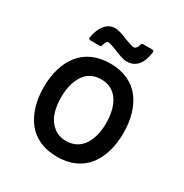

<svg xmlns="http://www.w3.org/2000/svg" viewBox="-168 -843 953 993"><g transform="rotate(30 309.0 -346.5)"><path d="M307.1 -539.1Q366.7 -539.1 412.6 -518.1Q458.5 -497.1 487.1 -459.5Q515.6 -421.9 530.3 -371.8Q544.9 -321.8 544.9 -261.2Q544.9 -200.7 530.3 -150.4Q515.6 -100.1 487.1 -62.5Q458.5 -24.9 412.6 -3.9Q366.7 17.1 307.1 17.1Q248 17.1 202.1 -3.9Q156.2 -24.9 127.4 -62.5Q98.6 -100.1 83.7 -150.4Q68.8 -200.7 68.8 -261.2Q68.8 -321.8 83.7 -372.1Q98.6 -422.4 127.4 -459.7Q156.2 -497.1 202.1 -518.1Q248 -539.1 307.1 -539.1ZM172.9 -261.2Q172.9 -210 186 -169.7Q199.2 -129.4 230.5 -103.3Q261.7 -77.1 307.1 -77.1Q341.8 -77.1 368.2 -92Q394.5 -106.9 410.4 -132.6Q426.3 -158.2 434.1 -190.7Q441.9 -223.1 441.9 -261.2Q441.9 -299.3 434.1 -331.5Q426.3 -363.8 410.4 -389.6Q394.5 -415.5 368.2 -430.2Q341.8 -444.8 307.1 -444.8Q272.5 -444.8 246.1 -430.2Q219.7 -415.5 204.1 -389.6Q188.5 -363.8 180.7 -331.5Q172.9 -299.3 172.9 -261.2ZM155.8 -590.8Q151.4 -590.8 148.4 -594.2Q145.5 -597.7 146 -602.1Q155.3 -654.3 179.2 -682.1Q203.1 -710 238.8 -710Q260.3 -710 309.1 -689.9Q354.5 -671.9 367.2 -671.9Q384.8 -671.9 393.1 -702.1Q395 -710 401.9 -710H458Q462.9 -710 465.8 -706.3Q468.8 -702.6 467.8 -698.2Q453.1 -589.8 372.1 -589.8Q349.1 -589.8 300.8 -610.8Q255.9 -628.9 244.1 -628.9Q229 -628.9 222.2 -598.1Q220.2 -590.8 211.9 -590.8Z"/></g></svg>

Font: Fragment Mono SemBd
Style: Regular
Weight: 600
Designer: Wei Huang based on Nimbus Sans by URW Studio, based on Helvetica by Max Miedinger.
Foundry: Wei Huang
Version: Version 1.011